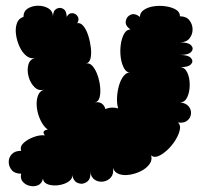

<svg xmlns="http://www.w3.org/2000/svg" viewBox="-20 -605 715 671"><path d="M609 -548Q631 -548 642 -534Q653 -520 653 -502Q653 -484 642 -470.5Q631 -457 609 -457Q639 -457 648.5 -446Q658 -435 648.5 -424Q639 -413 609 -413Q638 -413 647.5 -402Q657 -391 647.5 -380.5Q638 -370 609 -370Q626 -370 634.5 -351.5Q643 -333 643 -308.5Q643 -284 634.5 -265.5Q626 -247 609 -247Q630 -245 639.5 -233Q649 -221 647.5 -207Q646 -193 634.5 -183.5Q623 -174 602 -177Q612 -168 608.5 -151.5Q605 -135 593.5 -116Q582 -97 565.5 -81.5Q549 -66 533.5 -59.5Q518 -53 508 -62Q513 -46 502.5 -31.5Q492 -17 473.5 -7.5Q455 2 434 5.5Q413 9 396.5 3.5Q380 -2 375 -18Q378 3 367.5 15Q357 27 341 29.5Q325 32 311.5 23.5Q298 15 295 -6Q299 19 284.5 30Q270 41 253 35Q236 29 232 4Q235 19 220.5 29Q206 39 186 42Q166 45 149.5 40Q133 35 130 20Q126 37 112.5 42.5Q99 48 84 44.5Q69 41 59.5 30Q50 19 54 2Q32 2 21.5 -10Q11 -22 10.5 -38Q10 -54 21 -66Q32 -78 54 -78Q49 -93 62.5 -105.5Q76 -118 97.5 -126Q119 -134 137 -132Q130 -140 133 -145.5Q136 -151 147 -152Q133 -162 122.5 -183Q112 -204 109 -227.5Q106 -251 112 -269Q118 -287 135 -292Q115 -286 100.5 -300.5Q86 -315 80 -337Q74 -359 79 -378.5Q84 -398 104 -403Q87 -398 72.5 -409.5Q58 -421 48.5 -441.5Q39 -462 36 -484Q33 -506 39 -523.5Q45 -541 62 -546Q62 -566 77.5 -575.5Q93 -585 113.5 -585Q134 -585 149.5 -575.5Q165 -566 165 -546Q165 -567 177 -574Q189 -581 201 -574Q213 -567 213 -546Q221 -560 233 -559Q245 -558 251.5 -547.5Q258 -537 250 -524Q262 -526 272 -513.5Q282 -501 288.5 -480.5Q295 -460 297.5 -438.5Q300 -417 296.5 -401.5Q293 -386 281 -383Q293 -386 303.5 -374Q314 -362 321 -342Q328 -322 330 -301Q332 -280 328 -264.5Q324 -249 311 -247Q327 -250 336.5 -242.5Q346 -235 348 -224Q371 -233 393 -226Q388 -242 389 -264Q390 -286 396 -306.5Q402 -327 412.5 -340Q423 -353 436 -351Q422 -351 413.5 -366.5Q405 -382 402 -404Q399 -426 402 -448.5Q405 -471 413.5 -486.5Q422 -502 436 -502Q417 -515 419.5 -531Q422 -547 436.5 -553.5Q451 -560 469 -546Q469 -561 483 -570.5Q497 -580 517.5 -583Q538 -586 559 -583Q580 -580 594.5 -571.5Q609 -563 609 -548Z"/></svg>

Font: Rubik Bubbles
Style: Regular
Weight: 400
Designer: Hubert and Fischer, NaN
Foundry: Hubert and Fischer, NaN
Version: Version 2.200